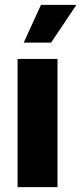

<svg xmlns="http://www.w3.org/2000/svg" viewBox="-20 -774 336 794"><path d="M52.7 -530.3H217.8V0H52.7ZM149.4 -753.9H295.9L191.4 -597.7H78.1Z"/></svg>

Font: Pretendard GOV ExtraBold
Style: Regular
Weight: 800
Designer: Base glyphs from Inter by Rasmus Andersson; Hangeul glyphs from Noto Sans CJK(Source Han Sans) by Jang Soo-young and Kan
Foundry: Kil Hyung-jin
Version: Version 1.309